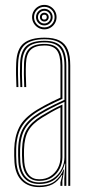

<svg xmlns="http://www.w3.org/2000/svg" viewBox="-20 -760 366 785"><path d="M259.2 0V-492Q259.2 -549.5 236.8 -574.5Q214.2 -599.5 162.2 -599.5Q108.8 -599.5 82.6 -577.6Q56.5 -555.8 54.2 -501.8Q53.2 -479.8 53.6 -454.5Q54 -429.2 55.2 -404H47.2Q46 -429.8 45.6 -454.9Q45.2 -480 46.2 -502Q48.5 -560 76.9 -583Q105.2 -606 162.2 -606Q199.8 -606 222.9 -594.5Q246 -583 256.6 -557.9Q267.2 -532.8 267.2 -492V0ZM140.2 -14.2Q173.8 -14.2 196.8 -29.6Q219.8 -45 231.6 -68.5Q243.5 -92 243.5 -116.5V-343.5Q214 -330.5 188.1 -316.9Q162.2 -303.2 144 -292Q101 -265.5 82.2 -233.6Q63.5 -201.8 62.2 -150Q62 -134 62.1 -123.1Q62.2 -112.2 63.2 -96.8Q66.2 -56.5 86.5 -35.4Q106.8 -14.2 140.2 -14.2ZM140.2 -20.5Q109.5 -20.5 91.8 -40.6Q74 -60.8 71.2 -97.8Q70 -115.5 70 -125.4Q70 -135.2 70.2 -149.5Q71.5 -199.8 89.2 -230Q107 -260.2 148.5 -285.8Q167.8 -297.5 190.4 -310Q213 -322.5 235.2 -332.5V-116.5Q235.2 -94 224.8 -71.9Q214.2 -49.8 193.2 -35.1Q172.2 -20.5 140.2 -20.5ZM140.2 -27Q167.5 -27 186.9 -39.9Q206.2 -52.8 216.8 -73.2Q227.2 -93.8 227.2 -116.5V-320.8Q207 -311.2 189.2 -301Q171.5 -290.8 152.2 -279Q112.8 -254.8 96.1 -225.9Q79.5 -197 78.2 -149.2Q78 -136.8 78 -126Q78 -115.2 79.2 -97.5Q81.8 -63.8 97.5 -45.4Q113.2 -27 140.2 -27ZM140.2 5Q95.8 5 69.4 -20.9Q43 -46.8 39.2 -96Q38.2 -111 38.1 -123.1Q38 -135.2 38.2 -151Q39.5 -201 58.5 -239.5Q77.5 -278 131.5 -311.2Q144.8 -319.2 159.8 -327.5Q174.8 -335.8 191.6 -344.1Q208.5 -352.5 227.2 -360.8V-492Q227.2 -535 212.2 -554.5Q197.2 -574 162.2 -574Q124 -574 105.9 -556.8Q87.8 -539.5 86.2 -500.5Q85.2 -478.5 85.6 -454.2Q86 -430 87.2 -404H79.2Q77.8 -433 77.6 -457Q77.5 -481 78.2 -500.8Q80 -542.5 99.6 -561.5Q119.2 -580.5 162.2 -580.5Q201.2 -580.5 218.2 -559.5Q235.2 -538.5 235.2 -492V-355.8Q206.5 -343 179.8 -329.4Q153 -315.8 135.5 -304.8Q89.2 -276.2 68.4 -241.1Q47.5 -206 46.2 -150.8Q46 -135 46.1 -123.4Q46.2 -111.8 47.2 -96.2Q50.8 -50.5 74.9 -26Q99 -1.5 140.2 -1.5Q182.5 -1.5 205.1 -20Q227.8 -38.5 240.2 -67.2H242.2L235 -20.5V0H227V-13.8L235 -44.5H233Q216.8 -18 194.5 -6.5Q172.2 5 140.2 5ZM243 0V-29.5L246.8 -90.8H244.8Q235.5 -54.8 209.9 -31.2Q184.2 -7.8 140.2 -7.8Q101.8 -7.8 80 -31.4Q58.2 -55 55.2 -96.8Q54.2 -113 54.1 -124.1Q54 -135.2 54.2 -150.2Q55.5 -204.2 75.4 -237.6Q95.2 -271 140 -298.5Q152.5 -306.2 168.1 -314.8Q183.8 -323.2 202.8 -332.6Q221.8 -342 243.5 -351.8V-492Q243.5 -542 224.6 -564.4Q205.8 -586.8 162.2 -586.8Q114.8 -586.8 93.5 -566.6Q72.2 -546.5 70.2 -501Q69.5 -482.8 69.6 -457.6Q69.8 -432.5 71.2 -404H63.2Q61.8 -432.2 61.6 -457.1Q61.5 -482 62.2 -501.2Q64.2 -550.5 87.6 -571.9Q111 -593.2 162.2 -593.2Q210 -593.2 230.6 -569.5Q251.2 -545.8 251.2 -492V0ZM161.2 -640Q147.5 -640 136.1 -646.8Q124.8 -653.5 118 -664.9Q111.2 -676.2 111.2 -690Q111.2 -703.8 118 -715.1Q124.8 -726.5 136.1 -733.2Q147.5 -740 161.2 -740Q175 -740 186.4 -733.2Q197.8 -726.5 204.5 -715.1Q211.2 -703.8 211.2 -690Q211.2 -676.2 204.5 -664.9Q197.8 -653.5 186.4 -646.8Q175 -640 161.2 -640ZM161.2 -648Q178.8 -648 191 -660.2Q203.2 -672.5 203.2 -690Q203.2 -707.5 191 -719.8Q178.8 -732 161.2 -732Q143.8 -732 131.5 -719.8Q119.2 -707.5 119.2 -690Q119.2 -672.5 131.5 -660.2Q143.8 -648 161.2 -648ZM161.2 -656Q147.2 -656 137.2 -666Q127.2 -676 127.2 -690Q127.2 -704 137.2 -714Q147.2 -724 161.2 -724Q175.2 -724 185.2 -714Q195.2 -704 195.2 -690Q195.2 -676 185.2 -666Q175.2 -656 161.2 -656ZM161.2 -664Q172 -664 179.6 -671.6Q187.2 -679.2 187.2 -690Q187.2 -700.8 179.6 -708.4Q172 -716 161.2 -716Q150.5 -716 142.9 -708.4Q135.2 -700.8 135.2 -690Q135.2 -679.2 142.9 -671.6Q150.5 -664 161.2 -664ZM161.2 -672Q153.8 -672 148.5 -677.2Q143.2 -682.5 143.2 -690Q143.2 -697.5 148.5 -702.8Q153.8 -708 161.2 -708Q168.8 -708 174 -702.8Q179.2 -697.5 179.2 -690Q179.2 -682.5 174 -677.2Q168.8 -672 161.2 -672ZM161.2 -680Q171.2 -680 171.2 -690Q171.2 -700 161.2 -700Q151.2 -700 151.2 -690Q151.2 -680 161.2 -680Z"/></svg>

Font: Big Shoulders Inline Text Thin
Style: Regular
Weight: 100
Designer: Patric King
Foundry: XO Type Co
Version: Version 2.002